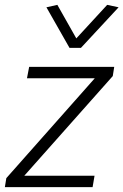

<svg xmlns="http://www.w3.org/2000/svg" viewBox="-21 -770 508 790"><path d="M-1 0 5 -37 369 -448H90L99 -495H449L443 -457L79 -47H368L360 0ZM265 -573 170 -740 215 -750 293 -612 420 -750 467 -740 312 -573Z"/></svg>

Font: Livvic Light
Style: Italic
Weight: 300
Italic angle: -10°
Designer: Jacques Le Bailly, Baron von Fonthausen
Version: Version 1.001; ttfautohint (v1.8.2)